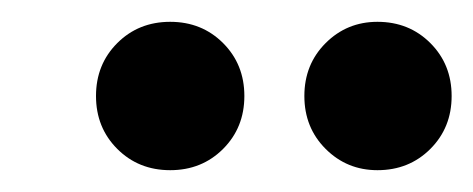

<svg xmlns="http://www.w3.org/2000/svg" viewBox="-20 -717 434 176"><path d="M136 -561Q107 -561 87.5 -580.5Q68 -600 68 -629Q68 -658 87.5 -677.5Q107 -697 136 -697Q165 -697 184.5 -677.5Q204 -658 204 -629Q204 -600 184.5 -580.5Q165 -561 136 -561ZM326 -561Q298 -561 278.5 -580.5Q259 -600 259 -629Q259 -658 278.5 -677.5Q298 -697 326 -697Q355 -697 374.5 -677.5Q394 -658 394 -629Q394 -600 374.5 -580.5Q355 -561 326 -561Z"/></svg>

Font: DM Sans 28pt Black
Style: Italic
Weight: 900
Italic angle: -10°
Version: Version 4.004;gftools[0.9.30]